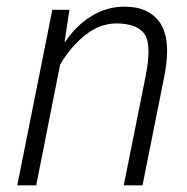

<svg xmlns="http://www.w3.org/2000/svg" viewBox="-20 -558 563 578"><path d="M409 0H352.5L418 -326.5Q427 -371.5 427 -402.5Q427 -438.5 415 -455.5Q393 -487 331.5 -487.5Q280 -487.5 235.8 -451.8Q191.5 -416 161 -363.5L89 0H32L137.5 -528.5H189L174.5 -432.5L176 -432Q209.5 -481.5 255.8 -509.8Q302 -538 355 -538Q429.5 -538 463 -487.5Q483 -456.5 483 -404.5Q483 -371 474.5 -327.5Z"/></svg>

Font: Roberto Sans Light
Style: Italic
Weight: 300
Italic angle: -11°
Designer: Google
Version: Version 1.00;June 11, 2020;FontCreator 12.0.0.2522 64-bit; t